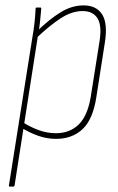

<svg xmlns="http://www.w3.org/2000/svg" viewBox="-20 -507 439 712"><path d="M188 8Q155 8 123 -3Q91 -14 60 -33L64 -54Q92 -36 123.5 -24.5Q155 -13 187 -13Q238 -13 271 -44.5Q304 -76 316 -145L348 -347Q359 -409 342.5 -437.5Q326 -466 286 -466Q246 -466 204 -438.5Q162 -411 112 -363L115 -389Q162 -435 204 -461Q246 -487 290 -487Q337 -487 358.5 -454Q380 -421 369 -350L337 -145Q324 -63 285.5 -27.5Q247 8 188 8ZM17 185Q12 185 13 181L100 -368Q105 -395 108 -423Q111 -451 112 -475Q112 -479 116 -479H130Q133 -479 133 -475Q131 -451 128.5 -427Q126 -403 122 -383L121 -377L34 181Q33 185 28 185Z"/></svg>

Font: Sofia Sans Condensed Thin
Style: Italic
Weight: 250
Italic angle: -9°
Version: Version 4.100